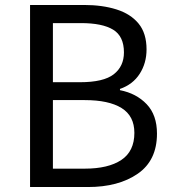

<svg xmlns="http://www.w3.org/2000/svg" viewBox="-20 -753 697 773"><path d="M101 0V-733H318Q392 -733 449 -715Q506 -697 538 -658Q570 -619 570 -554Q570 -499 542.5 -456Q515 -413 463 -395V-390Q529 -377 570.5 -333.5Q612 -290 612 -215Q612 -107 534.5 -53.5Q457 0 334 0ZM193 -422H302Q397 -422 438 -454Q479 -486 479 -542Q479 -607 435.5 -633.5Q392 -660 306 -660H193ZM193 -74H321Q416 -74 468.5 -109Q521 -144 521 -218Q521 -286 469.5 -318Q418 -350 321 -350H193Z"/></svg>

Font: Gothic Nguyen
Style: Regular
Weight: 400
Designer: MORI Takayuki
Version: Version 1.220;July 21, 2023;FontCreator 14.0.0.2814 64-bit